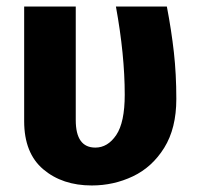

<svg xmlns="http://www.w3.org/2000/svg" viewBox="-20 -551 602 588"><path d="M520 -248Q520 -158 483 -98.5Q446 -39 387 -11Q328 17 261 17Q171 17 112.5 -32.5Q54 -82 54 -180V-531H212V-183Q212 -99 272 -99Q310 -99 336 -137.5Q362 -176 362 -261Q362 -383 335 -531H491Q505 -458 512.5 -391Q520 -324 520 -248Z"/></svg>

Font: FiraGOUPP
Style: Bold
Weight: 700
Designer: bBox Type
Foundry: bBox Type GmbH
Version: Version 1.001